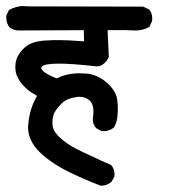

<svg xmlns="http://www.w3.org/2000/svg" viewBox="-39 -586 559 622"><path d="M144.5 -332Q177.7 -348.6 218.8 -348.6Q228.5 -348.6 240.2 -347.7Q280.3 -344.7 314.5 -311.5Q337.9 -287.1 340.8 -262.7Q342.8 -246.1 342.8 -234.4Q342.8 -222.7 341.8 -214.8Q340.8 -190.4 330.1 -172.9Q315.4 -161.1 295.9 -161.1Q293.9 -161.1 290 -161.1L272.5 -170.9Q261.7 -182.6 261.7 -199.2Q261.7 -203.1 262.7 -210Q263.7 -216.8 263.7 -225.6Q263.7 -249 251 -260.7Q238.3 -272.5 217.8 -272.5Q212.9 -272.5 208 -271.5Q178.7 -267.6 163.1 -252.9Q146.5 -237.3 137.7 -221.7Q130.9 -209 130.9 -188.5Q130.9 -186.5 130.9 -183.6Q131.8 -162.1 154.3 -141.1Q176.8 -120.1 204.1 -106Q231.4 -91.8 253.9 -82Q290 -64.5 320.3 -51.8L322.3 -49.8Q332 -38.1 332 -20.5Q332 -18.6 332 -14.6L322.3 2.9Q307.6 15.6 289.1 15.6H287.1Q236.3 -3.9 189.5 -26.4Q127 -56.6 88.9 -93.8Q51.8 -130.9 51.8 -174.8Q51.8 -179.7 52.7 -184.6Q57.6 -236.3 81.1 -275.4Q44.9 -294.9 26.4 -321.3Q20.5 -330.1 15.6 -341.3Q10.7 -352.5 10.7 -369.1Q10.7 -376 11.7 -382.8Q15.6 -408.2 40 -431.2Q64.5 -454.1 116.2 -455.1Q126 -456.1 151.9 -456.1Q177.7 -456.1 233.4 -452.1L232.4 -488.3L18.6 -487.3Q3.9 -488.3 -8.8 -498Q-18.6 -511.7 -18.6 -528.3Q-18.6 -530.3 -18.6 -535.2L-9.8 -553.7Q13.7 -566.4 36.1 -566.4Q42 -566.4 47.9 -565.4L424.8 -564.5L443.4 -555.7L445.3 -553.7Q454.1 -543 454.1 -526.4Q454.1 -519.5 453.1 -516.6L445.3 -499Q423.8 -487.3 402.3 -487.3Q400.4 -487.3 397 -487.3Q393.6 -487.3 385.3 -487.8Q377 -488.3 366.2 -488.3Q343.8 -488.3 309.6 -488.3L313.5 -401.4Q307.6 -388.7 300.8 -382.8Q290 -371.1 274.4 -371.1Q269.5 -371.1 263.7 -372.1Q191.4 -379.9 151.4 -379.9Q105.5 -379.9 96.7 -370.1Q94.7 -368.2 94.7 -366.7Q94.7 -365.2 94.7 -364.3Q94.7 -363.3 95.7 -362.3Q102.5 -348.6 144.5 -332Z"/></svg>

Font: JasonHandwriting2
Style: SemiBold
Weight: 600
Version: Version 1.04.7